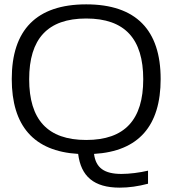

<svg xmlns="http://www.w3.org/2000/svg" viewBox="-20 -699 792 882"><path d="M376 -614C554 -614 638 -520 638 -335C638 -150 554 -56 376 -56C198 -56 114 -150 114 -335C114 -520 198 -614 376 -614ZM34 -336C34 -121 135 -4 339 8C352 111 411 163 530 163C572 163 614 157 660 145V85C622 94 575 100 538 100C459 100 420 72 412 8C617 -4 718 -121 718 -336C718 -561 605 -679 376 -679C147 -679 34 -561 34 -336Z"/></svg>

Font: LT Wave Light
Style: Regular
Weight: 300
Designer: Daniel Lyons
Version: Version 2.5 (Glyphs App)